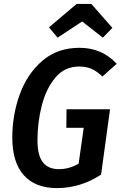

<svg xmlns="http://www.w3.org/2000/svg" viewBox="-20 -950 618 984"><path d="M578 -623 505 -558Q475 -586 448.5 -597.5Q422 -609 385 -609Q311 -609 263.5 -552Q216 -495 194 -408.5Q172 -322 172 -231Q172 -154 199.5 -118.5Q227 -83 282 -83Q334 -83 383 -111L409 -295H320L321 -390H544L498 -55Q392 14 272 14Q161 14 102 -52Q43 -118 43 -245Q43 -360 81 -465.5Q119 -571 196.5 -638Q274 -705 387 -705Q503 -705 578 -623ZM231 -810 373 -930H448L556 -807L507 -757L401 -840L275 -757Z"/></svg>

Font: Fira Sans Condensed Medium
Style: Italic
Weight: 500
Width: 3
Italic angle: -8°
Designer: bBox Type GmbH & Carrois Corporate GbR & Edenspiekermann AG
Foundry: bBox Type GmbH & Carrois Corporate GbR & Edenspiekermann AG
Version: Version 4.301